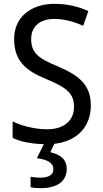

<svg xmlns="http://www.w3.org/2000/svg" viewBox="-20 -744 539 1004"><path d="M329 138C329 89 294 63 243 52L264 8C382 -5 455 -80 455 -193C455 -298 396 -349 282 -397C178 -440 143 -468 143 -541C143 -602 185 -645 264 -645C317 -645 369 -630 415 -609L442 -686C395 -708 335 -724 265 -724C140 -724 53 -652 54 -540C54 -428 112 -375 221 -331C332 -285 367 -254 367 -185C367 -116 318 -68 226 -68C162 -68 93 -86 46 -109V-23C87 -3 143 8 209 10L173 83C223 90 259 105 259 140C259 171 235 185 189 185C171 185 152 183 140 180V235C151 238 170 240 192 240C281 240 329 203 329 138Z"/></svg>

Font: Noto Sans Lao SemiCondensed
Style: Regular
Weight: 400
Width: 4
Designer: Monotype Design Team
Foundry: Monotype Imaging Inc.
Version: Version 2.004